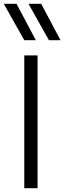

<svg xmlns="http://www.w3.org/2000/svg" viewBox="-28 -992 339 1012"><path d="M100 -700V0H170V-700ZM161 -780 59 -972H-8L100 -780ZM291 -780 189 -972H122L230 -780Z"/></svg>

Font: Gully Light
Style: Regular
Weight: 300
Designer: jaikishan Patel
Foundry: MagicType
Version: Version 1.000;Glyphs 3.2 (3242)